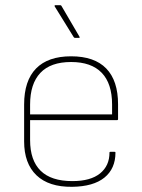

<svg xmlns="http://www.w3.org/2000/svg" viewBox="-20 -708 546 740"><path d="M258 12Q168 13 120.5 -32.5Q73 -78 73 -163V-305Q73 -397 119 -444Q165 -491 254 -491Q344 -491 389.5 -444Q435 -397 435 -306V-249Q435 -245 431 -245H96V-168Q96 -90 136.5 -50Q177 -10 259 -10Q329 -10 365.5 -39.5Q402 -69 402 -120Q402 -123 406 -123H421Q425 -123 425 -120Q425 -58 382.5 -23.5Q340 11 258 12ZM96 -267H412V-305Q412 -386 372 -427.5Q332 -469 254 -469Q175 -469 135.5 -427Q96 -385 96 -305ZM269 -562Q266 -562 264 -565L191 -683Q190 -685 190.5 -686.5Q191 -688 193 -688H212Q216 -688 217 -685L286 -567Q289 -562 284 -562Z"/></svg>

Font: Sofia Sans Thin
Style: Regular
Weight: 250
Designer: Botio Nikoltchev, Ani Petrova
Foundry: lettersoup
Version: Version 4.101